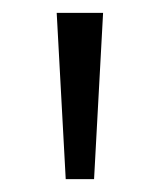

<svg xmlns="http://www.w3.org/2000/svg" viewBox="-20 -734 247 298"><path d="M140 -714H68L82 -456H126Z"/></svg>

Font: Noto Kufi Arabic Light
Style: Regular
Weight: 300
Designer: Monotype Design Team, David Williams, Khaled Hosny
Foundry: Google LLC
Version: Version 2.109